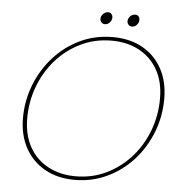

<svg xmlns="http://www.w3.org/2000/svg" viewBox="-57 -885 905 947"><g transform="rotate(5 396.0 -411.0)"><path d="M347 8Q262 8 199 -27.5Q136 -63 101.5 -126.5Q67 -190 67 -274Q67 -361 98 -439.5Q129 -518 184 -579Q239 -640 313 -675Q387 -710 474 -710Q560 -710 622.5 -674.5Q685 -639 719 -576Q753 -513 753 -428Q753 -341 722 -262Q691 -183 636 -122.5Q581 -62 507 -27Q433 8 347 8ZM350 -10Q432 -10 501.5 -43.5Q571 -77 623 -135Q675 -193 703.5 -268.5Q732 -344 732 -428Q732 -511 698.5 -570Q665 -629 606 -660.5Q547 -692 470 -692Q387 -692 317 -658Q247 -624 195.5 -565.5Q144 -507 116 -432Q88 -357 88 -275Q88 -192 121.5 -132.5Q155 -73 214.5 -41.5Q274 -10 350 -10ZM429 -770Q418 -770 411.5 -777.5Q405 -785 405 -795Q405 -804 410 -812Q415 -820 423 -825Q431 -830 440 -830Q451 -830 457 -823Q463 -816 463 -805Q463 -792 453 -781Q443 -770 429 -770ZM563 -770Q552 -770 545.5 -777.5Q539 -785 539 -795Q539 -804 544 -812Q549 -820 557 -825Q565 -830 574 -830Q585 -830 591 -823Q597 -816 597 -806Q597 -792 587 -781Q577 -770 563 -770Z"/></g></svg>

Font: Poppins Variable
Style: Italic
Weight: 100
Italic angle: -10°
Designer: Jonny Pinhorn
Foundry: Indian Type Foundry
Version: Version 6.000